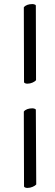

<svg xmlns="http://www.w3.org/2000/svg" viewBox="-20 -799 272 943"><path d="M97 -763 98 -396Q98 -392 103.5 -390Q109 -388 114 -388Q128 -388 140 -393.5Q152 -399 157 -405L156 -772Q156 -775 150 -777Q144 -779 139 -779Q125 -779 114 -775Q103 -771 97 -763ZM97 -251 98 116Q98 120 103.5 122Q109 124 114 124Q128 124 140.5 118.5Q153 113 158 107L156 -260Q156 -263 150 -265Q144 -267 139 -267Q125 -267 114 -263Q103 -259 97 -251Z"/></svg>

Font: Vermiglione
Style: Italic
Weight: 400
Italic angle: -11°
Version: Version 1.105